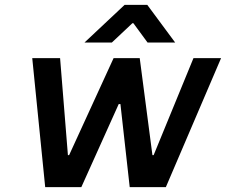

<svg xmlns="http://www.w3.org/2000/svg" viewBox="-20 -766 925 786"><path d="M112 -528H226L258 -131H263L445 -528H552L604 -131H609L772 -528H885L659 0H511L473 -340H466L313 0H165ZM490 -746H583L697 -592H584L526 -671H522L438 -592H326Z"/></svg>

Font: Be Vietnam SemiBold
Style: Italic
Weight: 600
Italic angle: -9.556°
Designer: Gabriel Lam
Foundry: TypeRant
Version: Version 3.000